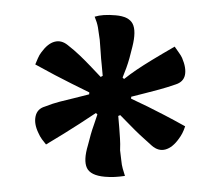

<svg xmlns="http://www.w3.org/2000/svg" viewBox="-42 -824 685 597"><g transform="rotate(5 300.0 -525.5)"><path d="M296 -777Q337 -777 350.5 -755.5Q364 -734 356 -684Q353 -664 350 -648Q347 -632 343 -617Q339 -602 334 -586L339 -582Q357 -599 375.5 -614Q394 -629 420.5 -648.5Q447 -668 487 -696Q496 -685 502.5 -677.5Q509 -670 513 -663Q529 -633 526.5 -611Q524 -589 500 -579Q473 -567 451 -559Q429 -551 409 -544Q389 -537 366 -529V-523Q394 -513 419.5 -503Q445 -493 474 -481Q503 -469 541 -452Q538 -439 534 -429.5Q530 -420 525 -412Q508 -383 486.5 -375Q465 -367 443 -383Q420 -400 403.5 -413Q387 -426 371.5 -439.5Q356 -453 337 -469L331 -466Q335 -445 337.5 -428.5Q340 -412 342.5 -396.5Q345 -381 346 -360Q350 -343 352.5 -329Q355 -315 359 -304.5Q363 -294 368 -282Q351 -278 336.5 -276Q322 -274 306 -274Q261 -274 248 -296.5Q235 -319 245 -367Q248 -386 251 -401.5Q254 -417 258 -432Q262 -447 266 -465L261 -469Q236 -449 213.5 -431.5Q191 -414 167.5 -396.5Q144 -379 115 -358Q108 -365 101 -373Q94 -381 88 -392Q72 -419 75 -442.5Q78 -466 101 -475Q125 -487 146.5 -494.5Q168 -502 189 -509Q210 -516 235 -525V-531Q204 -543 177.5 -553.5Q151 -564 123.5 -575.5Q96 -587 60 -603Q63 -612 66.5 -623Q70 -634 76 -643Q93 -671 113.5 -678.5Q134 -686 155 -672Q178 -657 196 -642.5Q214 -628 231 -613Q248 -598 266 -582L272 -586Q269 -605 265.5 -622Q262 -639 259.5 -657Q257 -675 253 -697Q248 -720 244 -735Q240 -750 231 -767Q243 -772 259 -774.5Q275 -777 296 -777Z"/></g></svg>

Font: Recursive Casual SemiBold
Style: Regular
Weight: 600
Version: Version 1.047